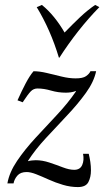

<svg xmlns="http://www.w3.org/2000/svg" viewBox="-20 -744 423 779"><path d="M296 15Q266 15 235.5 6Q205 -3 177.5 -15.5Q150 -28 127 -37Q104 -46 88 -46Q63 -46 50.5 -31.5Q38 -17 35 0H10Q18 -45 49.5 -91.5Q81 -138 124.5 -185Q168 -232 212 -279Q256 -326 288 -373V-375Q278 -371 267.5 -369.5Q257 -368 247 -368Q216 -368 187 -376.5Q158 -385 132 -385Q116 -385 104.5 -373Q93 -361 72 -329L51 -337Q68 -375 84 -405.5Q100 -436 116 -455Q140 -455 169.5 -448Q199 -441 229.5 -433.5Q260 -426 287 -426Q316 -426 329 -435Q342 -444 347 -455H370Q361 -412 328.5 -367Q296 -322 252.5 -276Q209 -230 166 -183.5Q123 -137 94 -92V-90Q100 -92 109.5 -93Q119 -94 125 -94Q152 -94 180.5 -84.5Q209 -75 235 -65Q261 -55 281 -55Q305 -55 313.5 -74.5Q322 -94 317 -120H340Q344 -104 346.5 -87Q349 -70 349 -53Q349 -25 338.5 -5Q328 15 296 15ZM366 -724 383 -715Q338 -669 297.5 -617.5Q257 -566 221 -510H219Q185 -623 129 -715L150 -724Q177 -702 200 -673.5Q223 -645 242 -612Q274 -645 304 -673.5Q334 -702 366 -724Z"/></svg>

Font: Bona Nova SC
Style: Italic
Weight: 400
Italic angle: -4°
Designer: Mateusz Machalski
Foundry: Capitalics
Version: Version 4.001; ttfautohint (v1.8.4.7-5d5b)